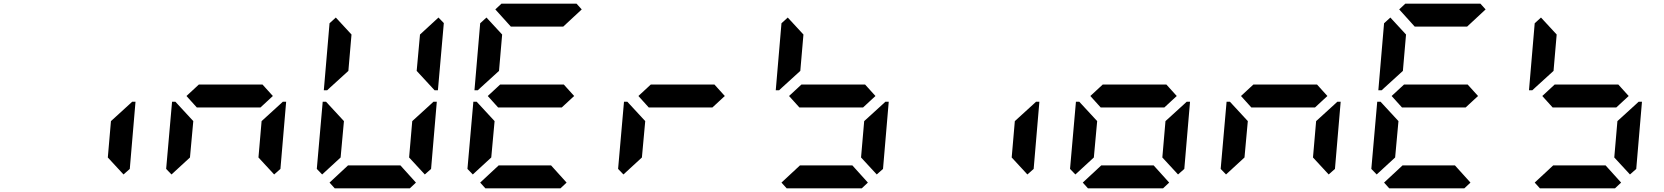

<svg xmlns="http://www.w3.org/2000/svg" viewBox="-20 -1020 9016 1040"><path d="M682 -456 696 -469H714L683 -105L649 -75L564 -167L581 -364Z M909 -75 880 -105 912 -469H930L942 -456L1027 -364L1009 -167ZM1402 -562 1458 -500 1391 -438H1046L990 -500L1057 -562ZM1498 -456 1512 -469H1530L1499 -105L1465 -75L1380 -167L1397 -364Z M1725 -75 1696 -105 1728 -469H1746L1758 -456L1843 -364L1825 -167ZM1766 -544 1752 -531H1734L1765 -894L1799 -925L1884 -833L1867 -636ZM2233 -31 2200 0H1793L1765 -31L1865 -124H2149ZM2355 -925 2384 -895 2352 -531H2334L2322 -544L2237 -636L2255 -833ZM2314 -456 2328 -469H2346L2315 -105L2281 -75L2196 -167L2213 -364Z M2541 -75 2512 -105 2544 -469H2562L2574 -456L2659 -364L2641 -167ZM2582 -544 2568 -531H2550L2581 -894L2615 -925L2700 -833L2683 -636ZM3034 -562 3090 -500 3023 -438H2678L2622 -500L2689 -562ZM2663 -969 2696 -1000H3103L3131 -969L3031 -876H2747ZM3049 -31 3016 0H2609L2581 -31L2681 -124H2965Z M3357 -75 3328 -105 3360 -469H3378L3390 -456L3475 -364L3457 -167ZM3850 -562 3906 -500 3839 -438H3494L3438 -500L3505 -562Z M4214 -544 4200 -531H4182L4213 -894L4247 -925L4332 -833L4315 -636ZM4666 -562 4722 -500 4655 -438H4310L4254 -500L4321 -562ZM4681 -31 4648 0H4241L4213 -31L4313 -124H4597ZM4762 -456 4776 -469H4794L4763 -105L4729 -75L4644 -167L4661 -364Z M5578 -456 5592 -469H5610L5579 -105L5545 -75L5460 -167L5477 -364Z M5805 -75 5776 -105 5808 -469H5826L5838 -456L5923 -364L5905 -167ZM6298 -562 6354 -500 6287 -438H5942L5886 -500L5953 -562ZM6313 -31 6280 0H5873L5845 -31L5945 -124H6229ZM6394 -456 6408 -469H6426L6395 -105L6361 -75L6276 -167L6293 -364Z M6621 -75 6592 -105 6624 -469H6642L6654 -456L6739 -364L6721 -167ZM7114 -562 7170 -500 7103 -438H6758L6702 -500L6769 -562ZM7210 -456 7224 -469H7242L7211 -105L7177 -75L7092 -167L7109 -364Z M7437 -75 7408 -105 7440 -469H7458L7470 -456L7555 -364L7537 -167ZM7478 -544 7464 -531H7446L7477 -894L7511 -925L7596 -833L7579 -636ZM7930 -562 7986 -500 7919 -438H7574L7518 -500L7585 -562ZM7559 -969 7592 -1000H7999L8027 -969L7927 -876H7643ZM7945 -31 7912 0H7505L7477 -31L7577 -124H7861Z M8294 -544 8280 -531H8262L8293 -894L8327 -925L8412 -833L8395 -636ZM8746 -562 8802 -500 8735 -438H8390L8334 -500L8401 -562ZM8761 -31 8728 0H8321L8293 -31L8393 -124H8677ZM8842 -456 8856 -469H8874L8843 -105L8809 -75L8724 -167L8741 -364Z"/></svg>

Font: DSEG7 Classic Mini
Style: Bold Italic
Weight: 700
Italic angle: -5°
Designer: Keshikan(Twitter:@keshinomi_88pro)
Version: Version 0.46